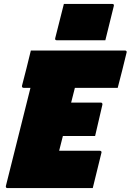

<svg xmlns="http://www.w3.org/2000/svg" viewBox="-20 -957 665 977"><path d="M305 -937H551Q562 -937 559 -926L516 -752H270Q258 -752 261 -763ZM18 0Q8 0 10 -11L135 -510H100Q95 -510 93 -513.5Q91 -517 92 -521Q105 -570 115 -610.5Q125 -651 137 -700H616Q621 -700 623.5 -696.5Q626 -693 624 -689Q612 -640 602 -599.5Q592 -559 579 -510H361Q359 -502 357 -494Q350 -466 342 -435H493Q498 -435 500 -431.5Q502 -428 501 -424Q492 -384 482.5 -344.5Q473 -305 464 -265H300Q295 -246 290.5 -227.5Q286 -209 281 -190H487Q492 -190 495 -187Q498 -184 496 -179Q485 -134 474 -89.5Q463 -45 452 0Z"/></svg>

Font: Recursive Sn Lnr St XBk
Style: Italic
Weight: 1000
Italic angle: -15°
Version: Version 1.079;hotconv 1.0.112;makeotfexe 2.5.65598; ttfautoh